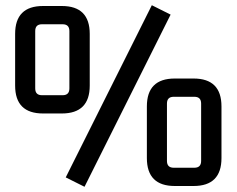

<svg xmlns="http://www.w3.org/2000/svg" viewBox="-20 -713 907 736"><path d="M38 -385V-583Q38 -690 145 -690H217Q324 -690 324 -583V-385Q324 -278 217 -278H145Q38 -278 38 -385ZM115 -374Q115 -348 141 -348H220Q246 -348 246 -374V-594Q246 -620 220 -620H141Q115 -620 115 -594ZM232 -33 562 -693 634 -657 304 3ZM543 -107V-305Q543 -412 650 -412H722Q829 -412 829 -305V-107Q829 0 722 0H650Q543 0 543 -107ZM620 -96Q620 -70 646 -70H725Q751 -70 751 -96V-316Q751 -342 725 -342H646Q620 -342 620 -316Z"/></svg>

Font: Oxanium Medium
Style: Regular
Weight: 500
Designer: Severin Meyer
Version: Version 1.001